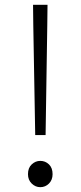

<svg xmlns="http://www.w3.org/2000/svg" viewBox="-20 -763 335 796"><path d="M126 -203 118 -658 117 -743H177L176 -658L169 -203ZM147 13Q127 13 111.5 -2Q96 -17 96 -41Q96 -67 111.5 -81.5Q127 -96 147 -96Q168 -96 183 -81.5Q198 -67 198 -41Q198 -17 183 -2Q168 13 147 13Z"/></svg>

Font: Noto Sans HK Thin Light
Style: Regular
Weight: 300
Version: Version 2.004-H2;hotconv 1.0.118;makeotfexe 2.5.65603